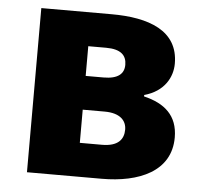

<svg xmlns="http://www.w3.org/2000/svg" viewBox="-45 -616 698 663"><g transform="rotate(5 303.5 -284.5)"><path d="M72 0H331C460 0 570 -46 570 -164C570 -240 524 -279 452 -296V-301C521 -320 548 -371 548 -418C548 -533 444 -569 316 -569H72ZM245 -349V-452H307C358 -452 378 -432 378 -399C378 -368 357 -349 307 -349ZM245 -117V-232H321C375 -232 397 -207 397 -176C397 -142 377 -117 322 -117Z"/></g></svg>

Font: Noto Sans JP Black
Style: Regular
Weight: 900
Designer: Ryoko NISHIZUKA  (kana, bopomofo & ideographs); Paul D. Hunt (Latin, Greek & Cyrillic); Sandoll Communications , Soo-you
Foundry: Adobe
Version: Version 2.002;hotconv 1.0.116;makeotfexe 2.5.65601